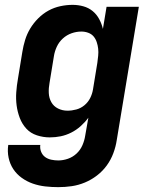

<svg xmlns="http://www.w3.org/2000/svg" viewBox="-20 -558 640 791"><path d="M220 213Q193 213 166.5 210Q140 207 115.5 198.5Q91 190 70 175Q49 160 35 139Q21 118 15.5 92Q10 66 14 39H146Q144 54 149.5 67.5Q155 81 166 89Q177 97 191.5 100Q206 103 220 103Q240 103 260 96Q280 89 295.5 74.5Q311 60 319.5 40.5Q328 21 331 1L344 -73Q330 -54 312 -38Q294 -22 273 -11.5Q252 -1 230 3.5Q208 8 185 8Q158 8 132 -0.5Q106 -9 88.5 -28Q71 -47 61.5 -72Q52 -97 48.5 -123.5Q45 -150 47 -178Q49 -206 54 -234L72 -344Q76 -369 83.5 -393.5Q91 -418 104.5 -440.5Q118 -463 137.5 -482.5Q157 -502 180 -514.5Q203 -527 228.5 -532.5Q254 -538 279 -538Q302 -538 323.5 -532Q345 -526 361.5 -512.5Q378 -499 388.5 -479.5Q399 -460 404 -439L419 -530H552L461 19Q457 46 447 73Q437 100 420 123.5Q403 147 379.5 165Q356 183 329.5 194Q303 205 275.5 209Q248 213 220 213ZM258 -102Q276 -102 294.5 -107Q313 -112 328 -124.5Q343 -137 351.5 -154Q360 -171 363 -189L381 -299Q383 -314 384.5 -328.5Q386 -343 384.5 -357Q383 -371 378.5 -384.5Q374 -398 365.5 -408Q357 -418 343.5 -423Q330 -428 315 -428Q295 -428 275 -421Q255 -414 239 -399.5Q223 -385 214 -365.5Q205 -346 202 -326L184 -216Q180 -195 181 -174.5Q182 -154 191.5 -137Q201 -120 219 -111Q237 -102 258 -102Z"/></svg>

Font: Iosevka Curly XBdEx
Style: Italic
Weight: 800
Width: 7
Italic angle: -9°
Monospace: yes
Designer: Belleve Invis
Foundry: Belleve Invis
Version: Version 11.1.0; ttfautohint (v1.8.3)